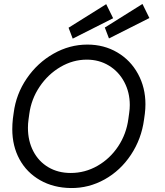

<svg xmlns="http://www.w3.org/2000/svg" viewBox="-20 -927 835 969"><path d="M42 -275Q42 -301 45 -328L49 -357Q61 -452 115 -531Q169 -610 250 -656Q331 -702 421 -702Q505 -702 572 -662.5Q639 -623 676.5 -554Q714 -485 714 -401Q714 -377 711 -353L707 -324Q694 -226 641 -146Q588 -66 508 -21.5Q428 23 338 22Q250 21 182.5 -17.5Q115 -56 78.5 -123Q42 -190 42 -275ZM628 -328 632 -357Q635 -377 635 -397Q635 -461 607 -513.5Q579 -566 529.5 -596Q480 -626 418 -626Q348 -626 285 -589Q222 -552 180 -489.5Q138 -427 128 -353L124 -324Q121 -303 121 -282Q121 -216 148 -164Q175 -112 224 -83Q273 -54 337 -54Q409 -54 472 -90Q535 -126 576.5 -188.5Q618 -251 628 -328ZM326 -787 516 -906 551 -835 347 -732ZM509 -788 699 -907 734 -836 530 -733Z"/></svg>

Font: Bellota
Style: Bold Italic
Weight: 700
Italic angle: -7.5°
Designer: Kemie Guaida
Foundry: Kemie Guaida
Version: Version 4.001